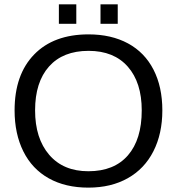

<svg xmlns="http://www.w3.org/2000/svg" viewBox="-20 -857 818 887"><path d="M730 -347.2Q730 -239.3 688.7 -158.2Q647.5 -77.1 570.3 -33.7Q493.2 9.8 388.2 9.8Q282.2 9.8 205.3 -33.2Q128.4 -76.2 87.9 -157.5Q47.4 -238.8 47.4 -347.2Q47.4 -512.2 137.7 -605.2Q228 -698.2 389.2 -698.2Q494.1 -698.2 571.3 -656.5Q648.4 -614.7 689.2 -535.2Q730 -455.6 730 -347.2ZM634.8 -347.2Q634.8 -475.6 570.6 -548.8Q506.3 -622.1 389.2 -622.1Q271 -622.1 206.5 -549.8Q142.1 -477.5 142.1 -347.2Q142.1 -217.8 207.3 -141.8Q272.5 -65.9 388.2 -65.9Q507.3 -65.9 571 -139.4Q634.8 -212.9 634.8 -347.2ZM444.3 -747.1V-836.9H523.9V-747.1ZM252 -747.1V-836.9H332.5V-747.1Z"/></svg>

Font: Liberation Sans
Style: Regular
Weight: 400
Designer: Steve Matteson
Foundry: Ascender Corporation
Version: Version 2.00.1